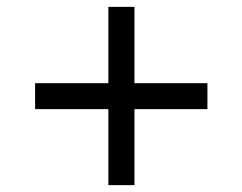

<svg xmlns="http://www.w3.org/2000/svg" viewBox="-20 -539 706 559"><path d="M295.5 0V-221.3H82.2V-296.8H295.5V-519H371.5V-296.8H583.9V-221.3H371.5V0Z"/></svg>

Font: Archivo SemiBold SemiExpanded
Style: Regular
Weight: 600
Width: 6
Version: Version 2.001